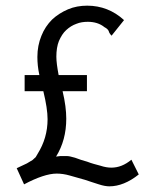

<svg xmlns="http://www.w3.org/2000/svg" viewBox="-20 -643 540 678"><path d="M418 -572C381 -606 337 -623 288 -623C264 -623 241 -619 220 -610C199 -601 180 -589 164 -574C148 -558 135 -539 126 -516C117 -494 112 -469 112 -442C112 -422 114 -401 119 -378H67V-321H133C143 -280 148 -247 148 -222C148 -177 136 -137 113 -100C110 -95 108 -92 106 -88C103 -86 100 -82 95 -78C90 -75 84 -71 75 -66C66 -62 54 -56 39 -49L65 8C112 -17 151 -30 180 -30C194 -30 210 -28 227 -23C244 -18 262 -13 280 -8C297 -2 314 3 329 8C344 13 357 15 366 15C400 15 435 1 470 -27L444 -79C421 -60 398 -51 373 -51C362 -51 349 -53 334 -58C319 -62 303 -66 288 -72C273 -76 258 -81 245 -86C232 -90 222 -92 215 -92H194C188 -91 183 -91 178 -90C202 -129 214 -173 214 -224C214 -251 210 -284 201 -321H287V-378H187C182 -405 179 -426 179 -443C179 -464 182 -483 188 -498C195 -514 203 -527 214 -537C225 -547 236 -554 250 -559C262 -564 276 -566 290 -566C313 -566 333 -560 349 -547C357 -543 362 -538 364 -533C365 -528 369 -522 374 -517Z"/></svg>

Font: Inconsolatazi4
Style: Regular
Weight: 400
Designer: Raph Levien, Kirill Tkachev
Foundry: Cyreal
Version: Version 1.013